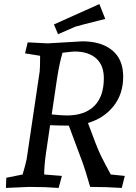

<svg xmlns="http://www.w3.org/2000/svg" viewBox="-20 -918 670 943"><path d="M214 -705 385 -715Q477 -715 531 -671Q585 -627 585 -541.5Q585 -456 537.5 -396.5Q490 -337 412 -314Q457 -191 475.5 -153.5Q494 -116 524 -61L593 -54L578 5Q502 0 423 0Q396 -92 387 -116L318 -301Q284 -301 226 -303L206 -167Q197 -104 197 -61L284 -54L268 5Q204 0 124 0L9 5L11 -45L91 -61Q106 -111 111 -137L175 -568Q177 -585 177 -644L103 -656L116 -710Q181 -707 214 -705ZM346 -665Q337 -665 287 -659Q272 -608 261 -538L234 -356Q281 -351 309 -351Q396 -351 443 -397.5Q490 -444 490 -534Q490 -598 452 -631.5Q414 -665 346 -665ZM468 -898 497 -825Q369 -793 350 -787L265 -750L245 -798Z"/></svg>

Font: Andada SC
Style: Italic
Weight: 400
Italic angle: -8.29999°
Designer: Carolina Giovagnoli
Foundry: Carolina Giovagnoli
Version: Version 1.003